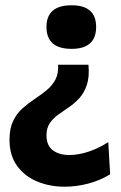

<svg xmlns="http://www.w3.org/2000/svg" viewBox="-20 -558 459 727"><path d="M315 -313Q319 -267 309 -237Q299 -207 281 -187Q263 -167 241.5 -152.5Q220 -138 200.5 -124Q181 -110 168.5 -91.5Q156 -73 156 -46Q156 -7 180 11Q204 29 242 29Q277 29 316 16Q355 3 390 -20L397 102Q358 126 313 137.5Q268 149 225 149Q169 149 121.5 129.5Q74 110 45 70.5Q16 31 16 -29Q16 -71 29.5 -99.5Q43 -128 65 -147.5Q87 -167 111 -183Q135 -199 156 -216Q177 -233 189.5 -256Q202 -279 200 -313ZM251 -538Q344 -538 344 -456Q344 -373 251 -373Q156 -373 156 -456Q156 -538 251 -538Z"/></svg>

Font: Bricolage Grotesque 10pt Bricolage Grotesque 10pt Regular
Style: Bold
Weight: 700
Designer: Mathieu Triay
Foundry: Atelier Triay
Version: Version 1.000; ttfautohint (v1.8.4.7-5d5b);gftools[0.9.32]